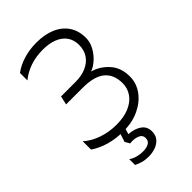

<svg xmlns="http://www.w3.org/2000/svg" viewBox="-277 -809 1127 1127"><g transform="rotate(-45 287.0 -245.0)"><path d="M254 15Q192.5 15 139 -0.2Q85.5 -15.5 44 -44V-113Q81 -79.5 136 -60.2Q191 -41 254 -41Q314.5 -41 358.5 -59.5Q402.5 -78 426.5 -111Q450.5 -144 451 -188Q451 -260 406.2 -297.5Q361.5 -335 266 -335H128L140 -389H261Q311.5 -389 349.2 -405.8Q387 -422.5 408 -453.5Q429 -484.5 429 -528Q429 -570 408.2 -599.2Q387.5 -628.5 349 -643.8Q310.5 -659 258 -659Q202 -659 153.8 -642.8Q105.5 -626.5 67 -595V-657Q106 -685.5 155.5 -700.2Q205 -715 261 -715Q330.5 -715 381.2 -692.8Q432 -670.5 459.5 -628.8Q487 -587 487 -529Q487 -493.5 468.8 -460Q450.5 -426.5 423 -401.8Q395.5 -377 368 -368Q426.5 -351.5 468.2 -304.5Q510 -257.5 509 -183Q508.5 -131 476.5 -85.8Q444.5 -40.5 387.2 -12.8Q330 15 254 15ZM256 225Q227 225 206 219.2Q185 213.5 163 203V154Q174.5 164.5 199.2 172.2Q224 180 254 180Q280.5 180 299.8 169.8Q319 159.5 319 135Q319 108.5 291.8 98.5Q264.5 88.5 232 93L215 63L242 -20H283L263 47Q310.5 50 341.8 71.5Q373 93 373 133Q373 167 354.8 187.2Q336.5 207.5 309.5 216.2Q282.5 225 256 225Z"/></g></svg>

Font: Geologica-Sharp
Style: Regular
Weight: 100
Designer: Sindre Bremnes, Frode Helland
Foundry: Monokrom Skriftforlag AS
Version: Version 1.010;gftools[0.9.28]